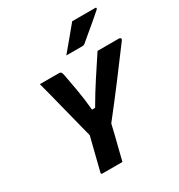

<svg xmlns="http://www.w3.org/2000/svg" viewBox="-216 -1092 1155 1237"><g transform="rotate(-30 362.0 -473.5)"><path d="M332 0H183Q172 0 175 -12L236 -255Q231 -272 222 -309Q213 -346 200.5 -394Q188 -442 174.5 -496Q161 -550 147.5 -603Q134 -656 122 -700H267Q275 -700 280 -693.5Q285 -687 289 -664Q300 -606 311.5 -540Q323 -474 331 -390H354Q402 -473 452 -549.5Q502 -626 551 -700H711Q719 -700 722.5 -694Q726 -688 721 -681Q640 -572 559.5 -465.5Q479 -359 394 -251Q385 -213 376 -175.5Q367 -138 357 -100Q351 -75 344.5 -50Q338 -25 332 0ZM505 -947H677Q683 -947 683.5 -942.5Q684 -938 679 -933Q655 -912 636.5 -896Q618 -880 599.5 -864.5Q581 -849 557.5 -829.5Q534 -810 500 -781Q497 -779 492.5 -777Q488 -775 482 -775H362Q400 -821 434 -861Q468 -901 505 -947Z"/></g></svg>

Font: Recursive Sn Lnr St XBd
Style: Italic
Weight: 800
Italic angle: -15°
Version: Version 1.079;hotconv 1.0.112;makeotfexe 2.5.65598; ttfautoh